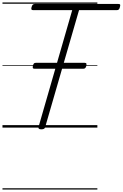

<svg xmlns="http://www.w3.org/2000/svg" viewBox="-20 -1030 991 1550"><path d="M313 14Q286 14 291 -5L563 -948H248Q237 -948 234 -954Q231 -960 235 -973Q239 -987 245 -992.5Q251 -998 262 -998H936Q948 -998 950 -992Q952 -986 948 -973Q945 -959 939 -953.5Q933 -948 922 -948H618L345 -5Q343 5 335.5 9.5Q328 14 313 14ZM260 -475Q247 -475 245 -481.5Q243 -488 246 -499Q248 -510 253 -516.5Q258 -523 271 -523H662Q676 -523 677.5 -516Q679 -509 677 -498Q674 -488 669 -481.5Q664 -475 652 -475ZM0 490H766V500H0ZM0 -20H766V0H0ZM0 -505H766V-500H0ZM0 -1010H766V-1000H0Z"/></svg>

Font: Playwrite TZ Guides
Style: Regular
Weight: 400
Designer: Veronika Burian, José Scaglione
Foundry: TypeTogether
Version: Version 1.003